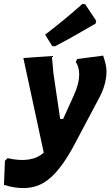

<svg xmlns="http://www.w3.org/2000/svg" viewBox="-78 -755 559 970"><path d="M338 -735 352 -734 408 -650 405 -636Q286 -566 200 -521L186 -522L150 -580Q245 -652 338 -735ZM184 -472 192 -384 226 -154H241L294 -271Q322 -331 322 -380Q322 -416 305 -442L312 -457L443 -474Q460 -426 460 -395Q460 -324 417 -249L303 -34Q222 122 141.5 169Q61 216 -58 179L-53 57L-40 44Q82 72 143 16L40 -462Z"/></svg>

Font: Alegreya Sans ExtraBold
Style: Italic
Weight: 800
Italic angle: -7°
Designer: Juan Pablo del Peral
Foundry: Huerta Tipografica
Version: Version 2.007